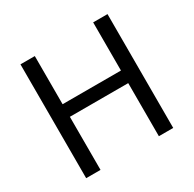

<svg xmlns="http://www.w3.org/2000/svg" viewBox="-156 -879 1053 1043"><g transform="rotate(-30 370.5 -357.0)"><path d="M643 0V-714H553V-412H187V-714H97V0H187V-333H553V0Z"/></g></svg>

Font: Noto Sans Caucasian Albanian
Style: Regular
Weight: 400
Designer: Monotype Design Team
Foundry: Monotype Imaging Inc.
Version: Version 2.005